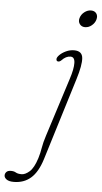

<svg xmlns="http://www.w3.org/2000/svg" viewBox="-183 -710 530 1001"><g transform="rotate(5 82.0 -209.0)"><path d="M228 -582.5Q210 -582.5 200.2 -595.8Q190.5 -609 195.5 -627Q201 -646.5 217.5 -659.2Q234 -672 252 -672Q271 -672 280.2 -659.2Q289.5 -646.5 284 -627Q279 -609 263 -595.8Q247 -582.5 228 -582.5ZM207.5 -308.5 75 121.5Q53.5 190.5 17.2 222Q-19 253.5 -72 253.5Q-97 253.5 -109.5 244.5Q-122 235.5 -122 223.5Q-122 213.5 -114.5 205.5Q-107 197.5 -91 197.5Q-75 197.5 -64.8 203.8Q-54.5 210 -34.5 210Q-15.5 210 6.8 190.5Q29 171 45.5 119Q54 91 58.5 63.2Q63 35.5 75 -1.5L172.5 -307Q190 -360.5 189.2 -391.8Q188.5 -423 166.5 -423Q142.5 -423 121 -400Q113 -392 105 -392Q94.5 -392 94.5 -404Q94.5 -413 107.2 -425.8Q120 -438.5 140.2 -448Q160.5 -457.5 182.5 -457.5Q224.5 -457.5 227.8 -420.8Q231 -384 207.5 -308.5Z"/></g></svg>

Font: Fraunces 9pt S100 Thin
Style: Italic
Weight: 100
Italic angle: -16°
Version: Version 1.000; ttfautohint (v1.8.3)